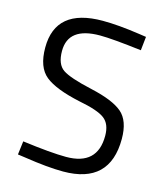

<svg xmlns="http://www.w3.org/2000/svg" viewBox="-107 -786 757 877"><g transform="rotate(15 271.0 -347.0)"><path d="M276 -635Q126 -635 126 -522Q126 -459 160.5 -435.5Q195 -412 300.5 -388.5Q406 -365 450 -327.5Q494 -290 494 -204Q494 9 273 9Q200 9 90 -8L54 -13L62 -77Q198 -59 269 -59Q417 -59 417 -198Q417 -254 384.5 -278.5Q352 -303 263 -320Q146 -345 97 -384.5Q48 -424 48 -517Q48 -703 271 -703Q344 -703 446 -688L480 -683L473 -618Q334 -635 276 -635Z"/></g></svg>

Font: Titillium-CLs Web
Style: CLs-Regular
Weight: 400
Version: Version 1.002;PS 57.000;hotconv 1.0.70;makeotf.lib2.5.55311